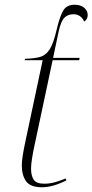

<svg xmlns="http://www.w3.org/2000/svg" viewBox="-20 -780 390 810"><path d="M157 10Q108 10 90 -15.5Q72 -41 72 -82Q72 -97 75.5 -121.5Q79 -146 89 -192L160 -526H84L86 -532Q125 -533 149.5 -540Q174 -547 190 -572.5Q206 -598 219 -655Q232 -710 246.5 -735Q261 -760 295 -760Q321 -760 335.5 -747Q350 -734 350 -717Q350 -698 335 -689Q329 -704 317 -712Q305 -720 291 -720Q265 -720 250.5 -704Q236 -688 227 -645L204 -536H316L314 -526H202L131 -192Q120 -143 115.5 -114Q111 -85 111 -69Q111 -38 122.5 -21.5Q134 -5 166 -5Q189 -5 211 -11Q233 -17 257 -27L260 -19Q203 10 157 10Z"/></svg>

Font: Noto Serif Display ExtraLight
Style: Italic
Weight: 200
Italic angle: -12°
Designer: Monotype Design Team
Foundry: Monotype Imaging Inc.
Version: Version 2.009